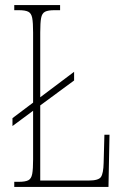

<svg xmlns="http://www.w3.org/2000/svg" viewBox="-20 -734 488 754"><path d="M36 0V-20H54Q79 -20 91 -26Q103 -32 106.5 -51Q110 -70 110 -108V-299L29 -239V-270L110 -331V-606Q110 -645 106.5 -663.5Q103 -682 91 -688Q79 -694 54 -694H36V-714H216V-694H194Q169 -694 157 -688Q145 -682 141.5 -663.5Q138 -645 138 -606V-352L271 -452V-418L138 -320V-25H328Q367 -25 376.5 -39Q386 -53 387 -94L390 -205H410L406 0Z"/></svg>

Font: Noto Serif Myanmar ExtraCondensed Thin
Style: Regular
Weight: 100
Width: 2
Designer: Ben Mitchell and the Monotype Design Team
Foundry: Monotype Imaging Inc.
Version: Version 2.106; ttfautohint (v1.8.4.7-5d5b)